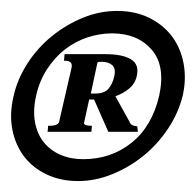

<svg xmlns="http://www.w3.org/2000/svg" viewBox="-26 -750 358 351"><path d="M188 -730Q221 -730 246.5 -717.5Q272 -705 288 -684Q304 -663 309.5 -634.5Q315 -606 308 -575Q300 -543 281 -514.5Q262 -486 236 -465Q210 -444 179 -431.5Q148 -419 117 -419Q85 -419 59.5 -431Q34 -443 18 -464Q2 -485 -3.5 -513.5Q-9 -542 -1 -575Q6 -606 24.5 -634.5Q43 -663 69 -684Q95 -705 125.5 -717.5Q156 -730 188 -730ZM179 -689Q156 -689 133.5 -681.5Q111 -674 92.5 -659.5Q74 -645 60 -623.5Q46 -602 40 -575Q34 -548 38 -526.5Q42 -505 54 -490Q66 -475 84.5 -467Q103 -459 126 -459Q177 -459 214.5 -489Q252 -519 265 -575Q277 -630 251 -659.5Q225 -689 179 -689ZM166 -651Q198 -651 213.5 -641.5Q229 -632 224 -611Q221 -597 210 -588Q199 -579 185 -574L211 -527Q213 -520 225 -519L226 -509H172L161 -534L146 -568H137L128 -527Q125 -520 142 -520L141 -509H61L62 -520Q73 -520 77 -522Q81 -524 82 -527L105 -627Q106 -633 103 -636Q100 -639 91 -639L92 -651ZM140 -579H148Q165 -579 172.5 -588Q180 -597 183 -611Q186 -625 179 -631Q172 -637 161 -637Q153 -637 153 -636.5Q153 -636 152 -635Z"/></svg>

Font: Lusitana
Style: Bold Italic
Weight: 700
Designer: Ana Paula Megda
Foundry: Ana Paula Megda
Version: Version 1.000; ttfautohint (v1.1) -l 8 -r 50 -G 200 -x 14 -D